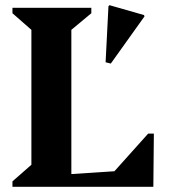

<svg xmlns="http://www.w3.org/2000/svg" viewBox="-20 -720 651 740"><path d="M28 0V-21L101 -85V-605L28 -669V-690H332V-669L255 -605V-49L421 -60L551 -205H573L571 0ZM407 -475 387 -480 398 -696 402 -700 535 -662 537 -657Z"/></svg>

Font: Platypi SemiBold
Style: Regular
Weight: 600
Designer: David Sargent
Foundry: Bolt Cutter Type
Version: Version 1.200; ttfautohint (v1.8.4.7-5d5b)